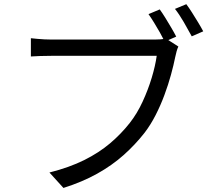

<svg xmlns="http://www.w3.org/2000/svg" viewBox="-20 -877 1040 932"><path d="M755.5 -831.3Q767.7 -814.4 782.6 -790.4Q797.5 -766.4 811.5 -742.4Q825.6 -718.5 835.4 -699.3L779.7 -674.8Q769.7 -695.2 756.2 -719.2Q742.6 -743.2 728.1 -766.8Q713.6 -790.4 700.8 -808.4ZM884.4 -856.7Q896.8 -840.1 911.8 -816.6Q926.8 -793 941.5 -768.7Q956.3 -744.4 966.5 -724.9L910.8 -700.6Q894.2 -731.6 872 -769.9Q849.7 -808.2 829.3 -833.8ZM845.8 -651.1Q840.8 -640.6 837.4 -628.4Q833.9 -616.2 830.8 -601Q823 -561.7 809.9 -513.9Q796.8 -466 778.1 -415.7Q759.5 -365.4 735.3 -318.1Q711.1 -270.8 681.6 -232.3Q636 -174.1 579.7 -124Q523.3 -73.8 451.5 -33.8Q379.7 6.3 288 35.3L220 -39.6Q317.4 -64.4 388.9 -100Q460.3 -135.6 514.3 -181.3Q568.2 -227.1 610 -280.3Q645.7 -325.8 672.2 -383.4Q698.8 -441 716.5 -499.6Q734.1 -558.1 740.7 -606Q726.3 -606 687.4 -606Q648.5 -606 595.7 -606Q542.8 -606 485 -606Q427.2 -606 374.4 -606Q321.5 -606 282.6 -606Q243.7 -606 229.4 -606Q199.7 -606 174.5 -605.1Q149.3 -604.3 129.9 -602.9V-691.5Q144 -690.1 160.7 -688.4Q177.4 -686.7 195.7 -685.9Q214 -685 230 -685Q241.9 -685 272.6 -685Q303.3 -685 345.9 -685Q388.5 -685 436.9 -685Q485.2 -685 533.1 -685Q580.9 -685 622.4 -685Q663.9 -685 693 -685Q722 -685 731.4 -685Q742.9 -685 757 -685.9Q771.1 -686.7 784.9 -690.3Z"/></svg>

Font: Noto Sans JP
Style: Regular
Weight: 100
Designer: Ryoko NISHIZUKA 西塚涼子 (kana, bopomofo & ideographs); Paul D. Hunt (Latin, Greek & Cyrillic); Sandoll Communications 산돌커뮤니
Foundry: Adobe
Version: Version 2.004;hotconv 1.0.118;makeotfexe 2.5.65603